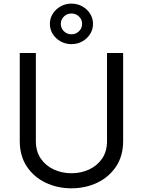

<svg xmlns="http://www.w3.org/2000/svg" viewBox="-20 -1017 781 1050"><path d="M565.3 -727.3H653.4V-245.7Q653.4 -164.1 614.7 -106.2Q576 -48.3 511.7 -17.8Q447.4 12.8 370.7 12.8Q294 12.8 229.8 -17.8Q165.5 -48.3 126.8 -106.2Q88.1 -164.1 88.1 -245.7V-727.3H176.1V-245.7Q176.1 -188.9 203.1 -149.7Q230.1 -110.4 274.5 -90Q318.9 -69.6 370.7 -69.6Q422.6 -69.6 467 -90Q511.4 -110.4 538.4 -149.7Q565.3 -188.9 565.3 -245.7ZM370.7 -775.6Q338.4 -775.6 311.6 -790.5Q284.8 -805.4 268.8 -830.6Q252.8 -855.8 252.8 -886.4Q252.8 -916.9 268.8 -942.1Q284.8 -967.3 311.6 -982.2Q338.4 -997.2 370.7 -997.2Q403.4 -997.2 430 -982.2Q456.7 -967.3 472.7 -942.1Q488.6 -916.9 488.6 -886.4Q488.6 -855.8 472.7 -830.6Q456.7 -805.4 430 -790.5Q403.4 -775.6 370.7 -775.6ZM370.7 -829.5Q394.9 -829.5 411.9 -846.1Q429 -862.6 429 -886.4Q429 -910.2 411.9 -926.7Q394.9 -943.2 370.7 -943.2Q346.6 -943.2 329.5 -926.7Q312.5 -910.2 312.5 -886.4Q312.5 -862.6 329.5 -846.1Q346.6 -829.5 370.7 -829.5Z"/></svg>

Font: Inter UI
Style: Regular
Weight: 400
Designer: Rasmus Andersson
Foundry: rsms
Version: 3.2;8d6f07862